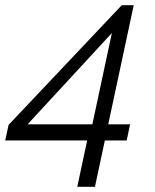

<svg xmlns="http://www.w3.org/2000/svg" viewBox="-48 -591 595 738"><path d="M287 -51H-28L-15 -111L420 -571H466L368 -113H452L439 -51H355L317 127H249ZM307 -113 382 -464 58 -113Z"/></svg>

Font: Raleway
Style: Italic
Weight: 400
Italic angle: -12°
Designer: Matt McInerney, Pablo Impallari, Rodrigo Fuenzalida
Foundry: Matt McInerney, Pablo Impallari, Rodrigo Fuenzalida
Version: Version 4.026